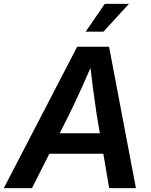

<svg xmlns="http://www.w3.org/2000/svg" viewBox="-49 -968 778 988"><path d="M-29.3 0 348.1 -727.5H512.2L650.4 0H512.7L448.2 -380.4Q439.5 -438.5 429.9 -510Q420.4 -581.5 409.7 -675.3H441.9Q401.4 -582.5 369.1 -511.2Q336.9 -439.9 307.6 -380.4L115.7 0ZM151.4 -176.8 168.9 -282.2H545.9L528.3 -176.8ZM392.1 -805.2 490.2 -948.2H614.7L483.4 -805.2Z"/></svg>

Font: Inter 24pt SemiBold
Style: Italic
Weight: 600
Italic angle: -9.3988°
Designer: Rasmus Andersson
Foundry: rsms
Version: Version 4.001;git-66647c0bb